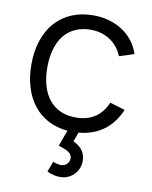

<svg xmlns="http://www.w3.org/2000/svg" viewBox="-88 -620 730 925"><g transform="rotate(10 277.0 -157.5)"><path d="M269.5 240Q238.5 240 206 224.5L225 173.5Q248 182.5 263.5 182.5Q282 182.5 293.2 170.8Q304.5 159 304.5 143.5Q304.5 129.5 296 120.5Q287.5 111.5 275.2 106Q263 100.5 241.5 93.5Q240.5 93 239.8 93Q239 93 238 92.5L266.5 14Q213.5 9.5 171.2 -12.8Q129 -35 100 -72Q71 -109 55.5 -159.2Q40 -209.5 40 -270Q40 -335.5 57.5 -388Q75 -440.5 108 -477.8Q141 -515 188.2 -535Q235.5 -555 294.5 -555Q335.5 -555 371.8 -544.5Q408 -534 437.2 -514.8Q466.5 -495.5 488 -467.8Q509.5 -440 520.5 -405.5L448.5 -382.5Q439 -406.5 423.5 -425.5Q408 -444.5 388.2 -457.5Q368.5 -470.5 344.5 -477.5Q320.5 -484.5 294 -484.5Q251.5 -484.5 218.5 -469.5Q185.5 -454.5 163.2 -426.8Q141 -399 129.5 -359.2Q118 -319.5 118 -270Q118 -220 129.8 -180.2Q141.5 -140.5 164 -112.8Q186.5 -85 219.2 -70.2Q252 -55.5 294 -55.5Q350 -55.5 388 -80.8Q426 -106 446.5 -154.5L520.5 -132.5Q492.5 -66 441.8 -29Q391 8 320.5 14L304 59.5Q332 72 348.2 93.2Q364.5 114.5 364.5 145.5Q364.5 172 351.5 193.8Q338.5 215.5 316.8 227.8Q295 240 269.5 240Z"/></g></svg>

Font: Vela Sans
Style: Regular
Weight: 400
Designer: Principal design: Mikhail Sharanda - project Manrope.
Design modification: Ravid Balaliev
Foundry: Mikhail Sharanda
Version: Version 1.001